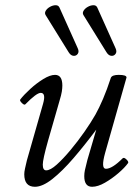

<svg xmlns="http://www.w3.org/2000/svg" viewBox="-20 -703 528 736"><path d="M114 13Q73 13 73 -35Q73 -44 76 -57.5Q79 -71 83 -88L145 -305Q157 -347 136 -347Q120 -347 77 -303Q73 -299 63.5 -308.5Q54 -318 58 -322Q72 -340 96 -362Q120 -384 146 -400Q172 -416 191 -416Q219 -416 219 -375Q219 -365 217 -352Q215 -339 208 -316L164 -163Q144 -92 144 -72Q144 -50 157 -50Q173 -50 197.5 -72Q222 -94 250 -127.5Q278 -161 303.5 -197.5Q329 -234 346 -264Q360 -289 375 -324Q390 -359 405 -405Q410 -416 435 -416Q465 -416 465 -406L383 -117Q366 -56 386 -56Q410 -56 450 -96Q455 -101 464.5 -92Q474 -83 471 -78Q458 -60 433.5 -39Q409 -18 382 -2.5Q355 13 333 13Q303 13 303 -28Q303 -39 305.5 -51Q308 -63 315 -90L349 -206Q305 -147 262 -97Q219 -47 181 -17Q143 13 114 13ZM278 -518Q284 -505 278 -496.5Q272 -488 261.5 -489Q251 -490 243 -503L155 -645Q150 -653 155.5 -662Q161 -671 172 -677Q183 -683 193.5 -683Q204 -683 208 -674ZM423 -518Q429 -505 423 -496.5Q417 -488 406.5 -489Q396 -490 388 -503L300 -645Q295 -653 300.5 -662Q306 -671 317 -677Q328 -683 338.5 -683Q349 -683 353 -674Z"/></svg>

Font: Junicode
Style: Italic
Weight: 400
Italic angle: -11°
Designer: Peter S. Baker
Version: Version 2.100; ttfautohint (v1.8.4)